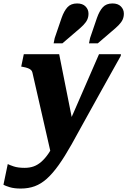

<svg xmlns="http://www.w3.org/2000/svg" viewBox="-83 -854 738 1113"><path d="M218 62 281 -9 345 -113 260 -540H55L40 -468L51 -466Q68 -463 79.5 -458.5Q91 -454 97 -448Q103 -442 105 -433ZM296 -94 243 -43Q221 2 200 33Q179 64 157.5 83Q136 102 112.5 110.5Q89 119 60 119Q21 119 -4 110.5Q-29 102 -38 97L-63 217Q-53 223 -27 231Q-1 239 37 239Q82 239 118.5 225.5Q155 212 188.5 182Q222 152 257 103Q292 54 332 -17Q358 -64 385.5 -114Q413 -164 442 -216Q471 -268 500 -320.5Q529 -373 558.5 -425.5Q588 -478 617 -530L618 -540H491Q467 -484 442.5 -428.5Q418 -373 394 -317Q370 -261 345.5 -205.5Q321 -150 296 -94ZM274 -750Q288 -790 308 -812Q328 -834 364 -834Q396 -834 413 -816.5Q430 -799 430 -775Q430 -756 423 -740.5Q416 -725 400 -708.5Q384 -692 356 -669L279 -603H228L234 -633ZM479 -750Q493 -790 513 -812Q533 -834 569 -834Q601 -834 618 -816.5Q635 -799 635 -775Q635 -756 628 -740.5Q621 -725 605 -708.5Q589 -692 561 -669L484 -603H433L439 -633Z"/></svg>

Font: Roboto Serif
Style: Bold Italic
Weight: 700
Italic angle: -10°
Designer: Greg Gazdowicz
Foundry: Commercial Type
Version: Version 1.008